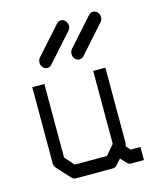

<svg xmlns="http://www.w3.org/2000/svg" viewBox="-103 -797 692 822"><g transform="rotate(-15 243.0 -386.0)"><path d="M335.5 -84 314 -60Q306.5 -51 295 -51H131.5Q121 -51 113.5 -59L60.5 -117Q52 -127 52 -138V-476H105.5V-150L142 -109H284.5L322 -153V-476H376V-141Q376 -138 372.5 -129L389 -109H433V-51H378Q364 -51 359 -59ZM259 -548Q251 -556.5 251 -569Q251 -582 259 -591L367 -712Q375 -721 386 -721Q398 -721 406 -712Q414 -703 414 -690Q414 -677.5 406 -669L298 -548Q290 -539 278 -539Q267 -539 259 -548ZM117 -548Q109 -556.5 109 -569Q109 -582 117 -591L225 -712Q233 -721 244 -721Q255.5 -721 263.5 -712Q272 -702.5 272 -690Q272 -678.5 263.5 -669L155.5 -548Q147.5 -539 136 -539Q125 -539 117 -548Z"/></g></svg>

Font: 3270 Nerd Font Mono SemCond
Style: Regular
Weight: 400
Monospace: yes
Version: Version 3.0.1;Nerd Fonts 3.1.1